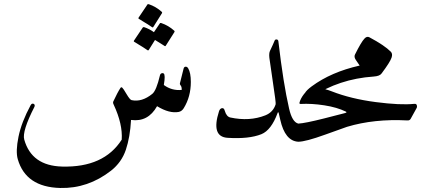

<svg xmlns="http://www.w3.org/2000/svg" viewBox="-20 -705 2109 955"><path d="M893.1 -363.3Q895.5 -373 903.3 -373.3Q911.1 -373.5 916 -365.2Q929.2 -343.3 929.2 -297.4Q929.2 -224.1 894 -167Q884.8 -151.9 869.6 -148.4Q822.8 -139.2 761.2 -176.8Q716.3 -96.7 631.8 -108.4Q627 -22.5 606 40Q585 102.5 532.2 144Q417.5 233.4 279.3 230Q108.4 225.6 68.4 86.9Q57.1 47.9 72 -24.9Q86.9 -97.7 132.8 -182.6Q136.2 -189 142.3 -189.5Q148.4 -189.9 151.4 -185.1Q154.3 -180.2 151.4 -173.8Q88.9 -51.8 100.6 -10.7Q137.2 119.6 289.1 123.5Q496.6 128.9 585.4 -10.3Q590.8 -86.9 545.9 -183.6Q540.5 -193.8 543.5 -200.2Q564.9 -246.1 579.1 -267.6Q583 -273.4 588.1 -269Q593.3 -264.6 609.6 -236.8Q626 -209 634.3 -207Q685.5 -195.8 737.8 -238.3Q757.8 -254.9 775.4 -329.6Q777.3 -337.9 783.2 -340.3Q789.1 -342.8 793.9 -339.8Q803.7 -333 794.9 -282.2Q835 -252.9 883.8 -257.8Q884.3 -272.9 878.9 -279.3Q873.5 -285.6 875 -291ZM712.9 -682.1Q714.8 -685.5 720.2 -684.1Q755.9 -671.9 784.2 -646.5Q788.1 -643.1 785.2 -638.7L742.2 -570.3Q739.7 -566.4 733.4 -571.8Q727.1 -577.1 670.4 -611.3Q667 -613.8 668.9 -616.7ZM774.9 -588.4Q776.9 -592.3 782.2 -590.3Q817.9 -578.1 846.2 -552.7Q850.1 -549.3 847.2 -544.9L804.2 -477.1Q801.8 -473.1 795.4 -478.5Q790 -482.4 751 -506.3L719.7 -456.1Q716.8 -452.1 710.4 -457.5Q704.1 -462.9 647.5 -497.1Q644 -499.5 646 -502.4L689.9 -567.9Q692.4 -571.3 697.3 -569.8Q723.6 -561 745.6 -544.9Z M1463.4 -90.3Q1478.5 -86.4 1483.4 -63.7Q1488.3 -41 1482.2 -20.3Q1476.1 0.5 1463.4 0Q1397.5 -3.9 1374 -109.4Q1366.7 -142.6 1366.2 -143.1Q1363.3 -150.9 1360.4 -142.1Q1329.1 -57.6 1280.3 -37.6Q1218.3 -12.7 1111.8 -19.5Q1028.8 -24.9 1069.3 -151.4Q1073.7 -165 1084 -167Q1094.2 -168.9 1098.1 -153.8Q1106.4 -125 1125.5 -120.6Q1221.2 -100.1 1299.8 -131.3Q1338.9 -147 1351.1 -186.5Q1353 -193.4 1337.6 -294.4Q1322.3 -395.5 1319.8 -417.7Q1317.4 -439.9 1322.8 -451.7Q1339.4 -486.3 1345.7 -502.4Q1348.6 -509.8 1356.2 -508.8Q1363.8 -507.8 1364.7 -499Q1389.2 -289.1 1418 -164.6Q1433.1 -98.1 1463.4 -90.3Z M1630.4 -250.5Q1725.1 -213.4 1848.4 -197.3Q1971.7 -181.2 2041 -188.5Q2050.8 -189.5 2053.2 -181.6Q2055.7 -173.8 2052.2 -167.5L2022.5 -113.8Q2017.6 -105 2005.9 -106Q1840.8 -114.7 1706.1 -74.2Q1696.3 -71.3 1598.1 -35.6Q1500 0 1463.4 0Q1450.7 0 1443.8 -33.7Q1432.6 -88.9 1464.6 -90.3Q1496.6 -91.8 1593.3 -116.2Q1689.9 -140.6 1694.1 -142.1Q1698.2 -143.6 1699.2 -143.6Q1707 -146.5 1700.2 -149.9Q1656.2 -171.4 1592.8 -181.2Q1529.3 -190.9 1476.1 -188Q1467.8 -187.5 1469.7 -194.8Q1475.1 -215.3 1492.2 -237.3Q1509.3 -259.3 1526.9 -264.2Q1567.4 -274.9 1630.4 -250.5Z M1837.9 -324.2Q1666.5 -312.5 1531.2 -222.7Q1510.3 -209.5 1500 -217.8Q1477.5 -236.3 1530.3 -275.4Q1626.5 -346.7 1769 -378.9L1750 -406.7Q1739.7 -421.9 1745.6 -433.6Q1776.4 -495.6 1792.5 -512.7Q1804.7 -526.4 1817.4 -519.5Q1892.6 -479.5 1923.8 -447.8Q1934.1 -437.5 1927.7 -418.5Q1920.4 -396 1877.4 -338.9Q1868.2 -326.2 1837.9 -324.2Z"/></svg>

Font: Amiri Quran
Style: Regular
Weight: 400
Designer: Khaled Hosny
Version: Version 000.105